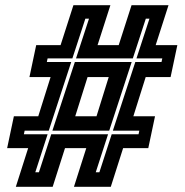

<svg xmlns="http://www.w3.org/2000/svg" viewBox="-20 -720 712 740"><path d="M41 0 88.5 -149H7.5L33.5 -272H127.5L175 -423H93.5L119.5 -546H213.5L263 -700H405.5L356 -546H437.5L487 -700H629.5L580 -546H663.5L637.5 -423H541.5L494 -272H577.5L551.5 -149H454.5L407 0H265L312.5 -149H230.5L183 0ZM182 -216.5 268.5 -481H487.5L401 -216.5ZM270 -272H352L399 -423H317.5ZM116 -56H130L177.5 -202.5H396.5L349 -56H363L410.5 -202.5H514L517 -216.5H415L501.5 -481H602.5L605.5 -495H506L556 -648H542L492 -495H273L323 -648H309L259 -495H163.5L160.5 -481H254.5L168 -216.5H75L72 -202.5H163.5Z"/></svg>

Font: Tourney
Style: Bold Italic
Weight: 700
Italic angle: -12°
Version: Version 1.015